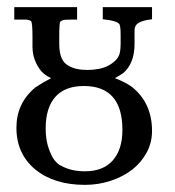

<svg xmlns="http://www.w3.org/2000/svg" viewBox="-20 -513 490 538"><path d="M406 -493V-459Q380 -456 368.5 -449Q357 -442 357 -428V-390Q357 -335 325 -308Q313 -300 302 -294Q315 -289 327 -283Q339 -277 349 -270Q406 -225 406 -146Q406 -114 391.5 -86.5Q377 -59 351 -38Q325 -18 290.5 -6.5Q256 5 218 5Q132 5 79 -38Q26 -82 26 -155Q26 -224 79 -268Q100 -282 123 -294Q100 -305 90 -321Q81 -334 76 -349.5Q71 -365 71 -383Q71 -386 71 -389V-410Q71 -430 70 -440.5Q69 -451 67 -454Q66 -455 63.5 -456Q61 -457 55 -458H20V-493H196V-458H176Q161 -458 158 -457Q151 -455 149 -452V-453Q146 -448 146 -410V-390Q146 -342 172 -329Q191 -317 225 -317Q241 -317 257 -320Q273 -323 285 -330Q309 -343 315 -362Q318 -374 318 -389V-416Q318 -444 313 -447Q309 -451 298.5 -454Q288 -457 268 -459V-493ZM108 -153Q108 -127 113.5 -107Q119 -87 128 -71Q136 -58 149 -49V-50Q177 -33 218 -33Q269 -33 296 -63.5Q323 -94 323 -149Q323 -272 215 -272Q162 -272 135 -241.5Q108 -211 108 -153Z"/></svg>

Font: New Athena Unicode
Style: Bold
Weight: 700
Designer: J. Rusten 1997; rev. by R. Hancock 2001, 2002, rev. by D. Mastronarde 2002-2021
Foundry: Society for Classical Studies (formerly American Philological Association)
Version: Version 5.008